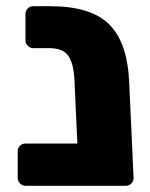

<svg xmlns="http://www.w3.org/2000/svg" viewBox="-20 -598 484 618"><path d="M410 -25Q410 -14 402.5 -7Q395 0 384 0H62Q52 0 44.5 -7.5Q37 -15 37 -25V-111Q37 -122 44.5 -129Q52 -136 62 -136H229L220 -333Q218 -391 201 -417Q184 -443 138 -443H87Q77 -443 69.5 -450.5Q62 -458 62 -468V-552Q62 -563 69 -570.5Q76 -578 87 -578H142Q273 -578 332 -519Q391 -460 396 -330Z"/></svg>

Font: Hezaedrus
Style: Bold
Weight: 700
Designer: Hubert & Fischer
Foundry: Hubert & Fischer
Version: Version 1.10;September 3, 2019;FontCreator 11.5.0.2425 64-bi